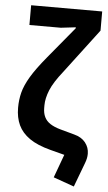

<svg xmlns="http://www.w3.org/2000/svg" viewBox="-60 -779 556 988"><g transform="rotate(5 217.5 -285.0)"><path d="M60 -638V-740H427V-641L256 -415Q208 -355 190.5 -312Q173 -269 173 -233V-219Q173 -193 182.5 -173Q192 -153 212.5 -139.5Q233 -126 265 -117L338 -97Q377 -87 397 -61.5Q417 -36 417 -4Q417 8 414.5 20Q412 32 407 45L360 170L253 132L297 12L224 -7Q155 -25 115 -53Q75 -81 57 -119.5Q39 -158 39 -209Q39 -250 48.5 -287.5Q58 -325 85 -370.5Q112 -416 165 -480L299 -642V-647L222 -638Z"/></g></svg>

Font: IBM Plex Sans SemiBold
Style: Regular
Weight: 600
Designer: Mike Abbink, Paul van der Laan, Pieter van Rosmalen
Foundry: Bold Monday
Version: Version 3.201